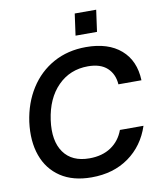

<svg xmlns="http://www.w3.org/2000/svg" viewBox="-98 -985 900 1075"><g transform="rotate(-10 352.5 -448.0)"><path d="M336 12Q230 12 160 -34.5Q90 -81 60.5 -163.5Q31 -246 45 -354Q60 -460 111.5 -541Q163 -622 244.5 -667Q326 -712 430 -712Q556 -712 628 -649.5Q700 -587 704 -475H573Q569 -534 531 -569Q493 -604 422 -604Q320 -604 251 -534.5Q182 -465 165 -344Q149 -227 196 -161Q243 -95 342 -95Q415 -95 465 -128.5Q515 -162 537 -222H671Q635 -113 547.5 -50.5Q460 12 336 12ZM384 -785 401 -908H523L506 -785Z"/></g></svg>

Font: Host Grotesk SemiBold
Style: Italic
Weight: 600
Italic angle: -8°
Designer: Doğukan Karapınar based on Poppins by Indian Type Foundry, Jonny Pinhorn
Foundry: Element Type
Version: Version 1.001; ttfautohint (v1.8.4.7-5d5b)